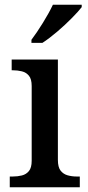

<svg xmlns="http://www.w3.org/2000/svg" viewBox="-20 -786 369 806"><path d="M21 0V-45H34Q54 -45 72 -49.5Q90 -54 101.5 -68Q113 -82 113 -111V-425Q113 -454 101.5 -468Q90 -482 72 -486.5Q54 -491 34 -491H29V-536H223V-115Q223 -84 234.5 -69.5Q246 -55 264 -50Q282 -45 302 -45H315V0ZM112 -619Q134 -648 160 -690Q186 -732 202 -766H323V-756Q310 -739 281.5 -710Q253 -681 219.5 -652.5Q186 -624 158 -606H112Z"/></svg>

Font: Noto Serif NP Hmong Medium
Style: Regular
Weight: 500
Designer: Dalton Maag Ltd
Foundry: Dalton Maag Ltd
Version: Version 1.001; ttfautohint (v1.8.4.7-5d5b)